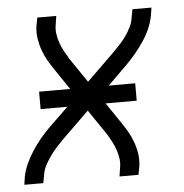

<svg xmlns="http://www.w3.org/2000/svg" viewBox="-44 -572 588 615"><g transform="rotate(-5 250.0 -265.0)"><path d="M10 0 14 -27Q18 -47 27.5 -67.5Q37 -88 49 -106.5Q61 -125 75.5 -142.5Q90 -160 106 -176L169 -237H83V-293H183L139 -358Q128 -374 118.5 -390.5Q109 -407 102.5 -425Q96 -443 93 -463Q90 -483 93 -504L98 -530H159L155 -504Q152 -488 154 -473.5Q156 -459 160.5 -445.5Q165 -432 171.5 -419.5Q178 -407 186 -395Q186 -393 187 -392Q188 -391 189 -389L242 -311L326 -393Q338 -405 350 -417.5Q362 -430 372 -444Q382 -458 389.5 -473Q397 -488 399 -504L404 -530H465L461 -504Q457 -483 448 -462.5Q439 -442 426.5 -423.5Q414 -405 399.5 -387.5Q385 -370 369 -354L307 -293H392V-237H292L336 -172Q347 -156 356.5 -139.5Q366 -123 372.5 -105Q379 -87 382 -67Q385 -47 382 -27L377 0H316L320 -27Q323 -42 321 -56.5Q319 -71 314.5 -84.5Q310 -98 303.5 -110.5Q297 -123 290 -135Q289 -137 288 -138Q287 -139 286 -141L233 -219L149 -137Q137 -125 125.5 -112.5Q114 -100 104 -86Q94 -72 86 -57Q78 -42 76 -27L71 0Z"/></g></svg>

Font: Iosevka Curly Light Oblique
Style: Regular
Weight: 300
Italic angle: -9°
Monospace: yes
Designer: Belleve Invis
Foundry: Belleve Invis
Version: Version 11.1.0; ttfautohint (v1.8.3)